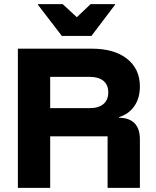

<svg xmlns="http://www.w3.org/2000/svg" viewBox="-20 -911 757 931"><path d="M66.7 0V-675H425Q534.2 -675 596.2 -625.8Q658.3 -576.7 658.3 -491.7Q658.3 -435 631.2 -396.2Q604.2 -357.5 557.5 -343.3V-340Q605.8 -340 632.1 -313.8Q658.3 -287.5 658.3 -235V0H501.7V-250H223.3V0ZM223.3 -386.7H415Q458.3 -386.7 481.7 -406.7Q505 -426.7 505 -462.5Q505 -499.2 481.7 -518.8Q458.3 -538.3 415 -538.3H223.3ZM280 -736.7 164.2 -887.5V-890.8H284.2L352.5 -827.5L419.2 -890.8H537.5V-887.5L423.3 -736.7Z"/></svg>

Font: Funnel Display ExtraBold
Style: Regular
Weight: 800
Designer: NORD ID, Kristian Moeller
Foundry: Dicotype
Version: Version 1.000